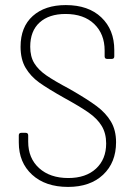

<svg xmlns="http://www.w3.org/2000/svg" viewBox="-20 -728 532 756"><path d="M54 -167V-195Q54 -205 64 -205H81Q91 -205 91 -195V-170Q91 -105 134 -66Q177 -27 249 -27Q318 -27 358 -64Q398 -101 398 -163Q398 -203 380.5 -232Q363 -261 328.5 -285Q294 -309 232 -343Q168 -379 134.5 -403Q101 -427 81 -460.5Q61 -494 61 -544Q61 -622 109 -665Q157 -708 239 -708Q328 -708 379 -659.5Q430 -611 430 -531V-506Q430 -496 420 -496H402Q392 -496 392 -506V-529Q392 -594 351 -633.5Q310 -673 238 -673Q173 -673 136 -639.5Q99 -606 99 -544Q99 -505 115 -479Q131 -453 162 -431.5Q193 -410 255 -377Q323 -338 360 -310.5Q397 -283 417 -249Q437 -215 437 -168Q437 -88 386 -40Q335 8 248 8Q159 8 106.5 -40Q54 -88 54 -167Z"/></svg>

Font: Barlow Semi Condensed ExLight
Style: Regular
Weight: 275
Width: 4
Designer: Jeremy Tribby
Foundry: Tribby Type
Version: Version 1.408